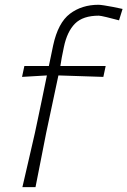

<svg xmlns="http://www.w3.org/2000/svg" viewBox="-20 -764 520 784"><path d="M71.5 0Q84.5 -56 96.5 -108Q108.5 -160 122.5 -221L133 -270.5Q142.5 -316 151.8 -360.2Q161 -404.5 171.5 -456L70 -450L79.5 -494.5H179.5Q183.5 -514 188 -535Q192.5 -556 197 -578.5Q217 -671 265.5 -707.8Q314 -744.5 382.5 -744.5Q388.5 -744.5 405.2 -742Q422 -739.5 442.5 -735.5Q463 -731.5 480.5 -727.5L466 -681Q440.5 -688 415.2 -694Q390 -700 383.5 -700Q318.5 -700 286.2 -667.5Q254 -635 241 -572.5Q236.5 -553 232.2 -529Q228 -505 226.5 -494.5H411.5L402 -450Q356.5 -451.5 310.5 -453Q264.5 -454.5 218.5 -456L168.5 -221Q156.5 -160 146.2 -107.5Q136 -55 125 0Z"/></svg>

Font: Commissioner Loud ExtraLight
Style: Italic
Weight: 200
Italic angle: -12°
Designer: Kostas Bartsokas
Foundry: Kostas Bartsokas
Version: Version 1.000; ttfautohint (v1.8.3)